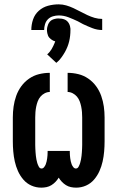

<svg xmlns="http://www.w3.org/2000/svg" viewBox="-20 -855 540 883"><path d="M170 8Q146 8 124.5 -1.5Q103 -11 87.5 -29Q72 -47 62.5 -68.5Q53 -90 48 -112.5Q43 -135 41 -158.5Q39 -182 39 -205V-315Q39 -340 42.5 -365Q46 -390 54.5 -414Q63 -438 78 -458.5Q93 -479 114 -493.5Q135 -508 159.5 -514Q184 -520 209 -520V-432Q197 -432 185.5 -426Q174 -420 166 -410.5Q158 -401 153.5 -389Q149 -377 146.5 -364.5Q144 -352 143 -339.5Q142 -327 142 -315V-205Q142 -197 142 -188.5Q142 -180 142.5 -171.5Q143 -163 143.5 -154.5Q144 -146 145 -138Q146 -130 147.5 -121.5Q149 -113 151.5 -105Q154 -97 158.5 -88.5Q163 -80 171 -80Q178 -80 183 -86.5Q188 -93 190.5 -99.5Q193 -106 194.5 -113Q196 -120 197 -127Q198 -134 198.5 -141.5Q199 -149 199 -156V-161H301V-156Q301 -149 301.5 -141.5Q302 -134 303 -127Q304 -120 305.5 -113Q307 -106 309.5 -99.5Q312 -93 317 -86.5Q322 -80 329 -80Q337 -80 341.5 -88.5Q346 -97 348.5 -105Q351 -113 352.5 -121.5Q354 -130 355 -138Q356 -146 356.5 -154.5Q357 -163 357.5 -171.5Q358 -180 358 -188.5Q358 -197 358 -205V-315Q358 -327 357 -339.5Q356 -352 353.5 -364.5Q351 -377 346.5 -389Q342 -401 334 -410.5Q326 -420 314.5 -426Q303 -432 291 -432V-520Q316 -520 340.5 -514Q365 -508 386 -493.5Q407 -479 422 -458.5Q437 -438 445.5 -414Q454 -390 457.5 -365Q461 -340 461 -315V-205Q461 -182 459 -158.5Q457 -135 452 -112.5Q447 -90 437.5 -68.5Q428 -47 412.5 -29Q397 -11 375.5 -1.5Q354 8 330 8Q318 8 306 5.5Q294 3 283.5 -3.5Q273 -10 264.5 -19Q256 -28 250 -38Q244 -28 235.5 -19Q227 -10 216.5 -3.5Q206 3 194 5.5Q182 8 170 8ZM450 -717Q427 -717 405 -725.5Q383 -734 362 -744L338 -757Q317 -767 295 -775.5Q273 -784 250 -784Q237 -784 223.5 -780Q210 -776 200.5 -766.5Q191 -757 187 -743.5Q183 -730 183 -717H124Q124 -742 132 -765.5Q140 -789 158.5 -805.5Q177 -822 201 -828.5Q225 -835 250 -835Q268 -835 285 -830Q302 -825 318 -817.5Q334 -810 350 -801.5Q366 -793 382 -785.5Q398 -778 415 -773Q432 -768 450 -768ZM239 -566 197 -605Q203 -610 208 -616Q213 -622 217 -628.5Q221 -635 225 -643.5Q229 -652 231 -657L234 -665Q229 -666 224 -668.5Q219 -671 214.5 -674.5Q210 -678 206.5 -682Q203 -686 201 -691Q199 -696 197.5 -702.5Q196 -709 196 -713V-717Q196 -724 197.5 -730.5Q199 -737 201.5 -743Q204 -749 208.5 -754.5Q213 -760 218.5 -763Q224 -766 232 -768Q240 -770 245 -770H250Q257 -770 263.5 -769Q270 -768 276.5 -765.5Q283 -763 288 -758.5Q293 -754 296.5 -748Q300 -742 302 -734.5Q304 -727 304 -723V-717Q304 -704 302.5 -690.5Q301 -677 298 -664.5Q295 -652 290 -639.5Q285 -627 278.5 -615.5Q272 -604 263 -591.5Q254 -579 247 -573Z"/></svg>

Font: Iosevka Custom
Style: Bold
Weight: 700
Monospace: yes
Designer: Belleve Invis
Foundry: Belleve Invis
Version: Version 30.3.3; ttfautohint (v1.8.3)